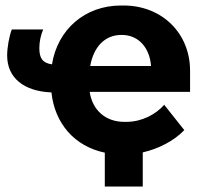

<svg xmlns="http://www.w3.org/2000/svg" viewBox="-20 -550 738 698"><path d="M361 128H499V4C557 -9 614 -39 650 -77L577 -169C546 -134 496 -107 439 -107H432C363 -107 316 -150 306 -216H671V-293C671 -429 569 -530 429 -530H420C288 -530 189 -442 169 -316C135 -321 123 -338 123 -375C123 -398 128 -422 137 -443H23C13 -418 6 -376 6 -348C6 -267 67 -218 167 -214C179 -101 251 -18 361 5ZM308 -310C320 -379 361 -423 421 -423H423C484 -423 524 -376 529 -311V-310Z"/></svg>

Font: Fixel Text Bold
Style: Bold
Weight: 700
Width: 4
Designer: AlfaBravo + MacPaw
Foundry: Kyrylo Tkachov, Marchela Mozhyna, Serhii Makarenko, Maria Weinstein, Zakhar Kryvoshyya
Version: Version 1.211